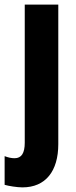

<svg xmlns="http://www.w3.org/2000/svg" viewBox="-53 -570 327 830"><path d="M44 240C144 240 199 170 199 53V-550H54V47C54 92 40 114 10 114C-3 114 -18 111 -33 105V229C-16 234 21 240 44 240Z"/></svg>

Font: Noto Sans Thai Looped ExtraCondensed ExtraBold
Style: Regular
Weight: 800
Width: 2
Designer: Sasikarn Vongin, Ben Mitchell
Foundry: The Fontpad Ltd
Version: Version 1.001